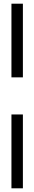

<svg xmlns="http://www.w3.org/2000/svg" viewBox="-20 -810 186 1040"><path d="M104 -391H42V-790H104ZM42 -190H104V210H42Z"/></svg>

Font: Georama Condensed
Style: Regular
Weight: 400
Width: 3
Designer: Jean-Baptiste Levee
Foundry: Production Type
Version: Version 1.000